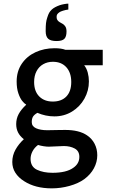

<svg xmlns="http://www.w3.org/2000/svg" viewBox="-20 -824 640 1055"><path d="M112.5 171.5Q81.5 152 64.5 125.5Q47.5 99 47.5 66Q47.5 30 65.2 -1.8Q83 -33.5 111 -59Q89.5 -76 79.2 -96.2Q69 -116.5 69 -142Q69 -172 82.5 -197.2Q96 -222.5 123.5 -248V-249.5Q114 -254.5 102 -269.5Q90 -284.5 80.8 -311.5Q71.5 -338.5 71.5 -376Q71.5 -432 99.5 -473.5Q127.5 -515 175 -537Q222.5 -559 280 -559Q317 -559 339 -550.5H544.5V-465.5H442.5Q456 -448.5 462.2 -425Q468.5 -401.5 468.5 -376.5Q468.5 -326 443.8 -281.8Q419 -237.5 375.8 -211Q332.5 -184.5 279 -184.5Q230.5 -184.5 185.5 -204Q168 -194 161.2 -182.8Q154.5 -171.5 154.5 -153Q154.5 -130 178.2 -119.2Q202 -108.5 240 -108.5Q268.5 -109 297 -109.5L338.5 -110Q414.5 -110 458 -80.5Q485 -62.5 499.8 -34Q514.5 -5.5 514.5 29Q514.5 66.5 496 100.8Q477.5 135 443 160.5Q410.5 184 362.2 197.5Q314 211 264.5 211Q173.5 211 112.5 171.5ZM382 98.5Q416 75.5 416 38Q416 6 390.8 -7.8Q365.5 -21.5 331 -21.5L295 -20Q263 -18 247.5 -18Q236.5 -18 220 -20.5Q203.5 -23 189 -27.5Q169 -12.5 158.5 7.8Q148 28 148 49Q148 92 183.2 108.8Q218.5 125.5 268.5 125.5Q344 125.5 382 98.5ZM371.5 -373.5Q371.5 -424.5 344.5 -454.5Q317.5 -484.5 270.5 -484.5Q241 -484.5 217.5 -471.2Q194 -458 180.8 -432.8Q167.5 -407.5 167.5 -373.5Q167.5 -322.5 195.5 -294.2Q223.5 -266 270 -266Q318 -266 344.8 -294Q371.5 -322 371.5 -373.5ZM305.5 -756Q298.5 -751 294.8 -745.8Q291 -740.5 291 -731Q291 -721.5 294.8 -714.8Q298.5 -708 307.5 -702.5Q315 -698.5 324.2 -693Q333.5 -687.5 339.5 -677.8Q345.5 -668 345.5 -651Q345.5 -622.5 333.5 -610.5Q321.5 -598.5 290.5 -598.5Q258.5 -598.5 244.8 -611Q231 -623.5 231 -652.5Q231 -681.5 232.8 -697Q234.5 -712.5 240 -728.5Q245 -744.5 250.2 -753.8Q255.5 -763 264.5 -771.5Q279 -785 308.5 -795.5Q319 -799 333 -801.5Q347 -804 355.5 -804V-771.5Q341.5 -770 326.2 -765.2Q311 -760.5 305.5 -756Z"/></svg>

Font: JuliaMono Medium
Style: Regular
Weight: 500
Monospace: yes
Designer: cormullion
Foundry: corm
Version: Version 0.054; ttfautohint (v1.8.4)